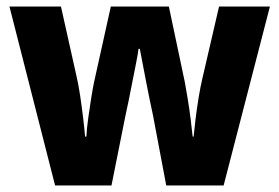

<svg xmlns="http://www.w3.org/2000/svg" viewBox="-20 -569 857 589"><path d="M449 -217Q445 -234 439.5 -261.5Q434 -289 428 -319.5Q422 -350 417 -377Q412 -404 409 -419H405Q403 -403 397.5 -375.5Q392 -348 386 -317.5Q380 -287 374.5 -259.5Q369 -232 365 -215L322 0H149L9 -549H167L215 -334Q221 -308 226 -274.5Q231 -241 235 -207.5Q239 -174 241 -150H245Q246 -173 250.5 -205.5Q255 -238 260 -269.5Q265 -301 269 -319L320 -549H498L547 -317Q551 -296 556 -265Q561 -234 565 -202.5Q569 -171 571 -150H574Q576 -172 580 -204.5Q584 -237 589.5 -270.5Q595 -304 601 -329L652 -549H808L666 0H490Z"/></svg>

Font: Noto Sans Gujarati SemiCondensed ExtraBold
Style: Regular
Weight: 800
Width: 4
Designer: Jelle Bosma - Monotype Design Team, Universal Thirst
Foundry: Monotype Imaging Inc.
Version: Version 2.106; ttfautohint (v1.8.4.7-5d5b)